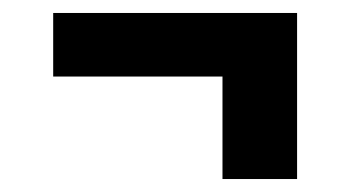

<svg xmlns="http://www.w3.org/2000/svg" viewBox="-20 -409 540 296"><path d="M438 -133H323V-291H62V-389H438Z"/></svg>

Font: Iosevka Slab Extrabold
Style: Regular
Weight: 800
Monospace: yes
Designer: Belleve Invis
Foundry: Belleve Invis
Version: Version 11.1.1; ttfautohint (v1.8.3)